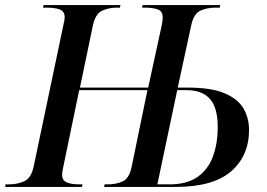

<svg xmlns="http://www.w3.org/2000/svg" viewBox="-42 -734 1048 754"><path d="M-22 0 -20 -10H-7Q26 -10 53 -22Q80 -34 90 -79L207 -636Q212 -655 212 -666Q212 -689 193.5 -696.5Q175 -704 140 -704H127L129 -714H431L429 -704H416Q385 -704 359 -692Q333 -680 323 -635L272 -390H540L593 -634Q597 -653 597 -665Q597 -690 577.5 -697Q558 -704 529 -704H516L518 -714H823L821 -704H805Q770 -704 744.5 -692Q719 -680 709 -635L656 -390H696Q788 -390 840.5 -367.5Q893 -345 914.5 -307.5Q936 -270 936 -224Q936 -122 865.5 -61Q795 0 648 0H367L369 -10H382Q415 -10 440.5 -22Q466 -34 475 -79L537 -380H269L206 -76Q202 -59 202 -48Q202 -25 220.5 -17.5Q239 -10 269 -10H282L280 0ZM624 -10Q692 -10 733.5 -39Q775 -68 794 -119Q813 -170 813 -235Q813 -311 782.5 -345.5Q752 -380 690 -380H654L576 -10Z"/></svg>

Font: Noto Serif Display Medium
Style: Italic
Weight: 500
Italic angle: -12°
Designer: Monotype Design Team
Foundry: Monotype Imaging Inc.
Version: Version 2.009